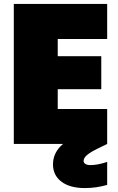

<svg xmlns="http://www.w3.org/2000/svg" viewBox="-20 -728 596 971"><path d="M522 -708V-530.8H272V-443.8H492.2V-276.9H272V-176.8H522V0L479 21Q437.5 41 420.2 55.9Q402.8 70.8 402.8 85.9Q402.8 95.2 411.9 101.1Q420.9 106.9 437 106.9Q474.1 106.9 522 90.8V207Q467.3 223.1 409.2 223.1Q333.5 223.1 290.8 190.9Q248 158.7 248 103Q248 43 298.8 0H49.8V-708Z"/></svg>

Font: SVN-Poppins Black
Style: Regular
Weight: 900
Designer: Ninad Kale (Devanagari), Jonny Pinhorn (Latin)
Foundry: Indian Type Foundry
Version: Version 3.002 2017